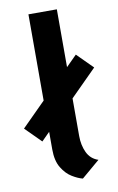

<svg xmlns="http://www.w3.org/2000/svg" viewBox="-146 -870 572 932"><g transform="rotate(-10 139.5 -404.5)"><path d="M185 11Q162 5.5 133.5 -11.8Q105 -29 84 -63.5Q63 -98 63 -154V-241L22.5 -200.5L-54.5 -277.5L63 -395V-820H203V-535L255.5 -587.5L332.5 -510.5L203 -381V-195.5Q203 -150 220 -114Q237 -78 275 -65.5Z"/></g></svg>

Font: Junction
Style: Bold
Weight: 700
Designer: Caroline Hadilaksono
Foundry: Caroline Hadilaksono, Tyler Finck, The League of Moveable Type
Version: Version 2.000; ttfautohint (v1.8.3)